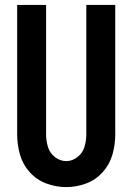

<svg xmlns="http://www.w3.org/2000/svg" viewBox="-20 -755 540 783"><path d="M250 8Q209 8 169.5 -6.5Q130 -21 101.5 -52.5Q73 -84 61.5 -124.5Q50 -165 50 -206V-735H168V-206Q168 -181 175.5 -156Q183 -131 204 -114.5Q225 -98 250 -98Q275 -98 296 -114.5Q317 -131 324.5 -156Q332 -181 332 -206V-735H450V-206Q450 -165 438.5 -124.5Q427 -84 398.5 -52.5Q370 -21 330.5 -6.5Q291 8 250 8Z"/></svg>

Font: Iosevka SS01
Style: Bold
Weight: 700
Monospace: yes
Designer: Belleve Invis
Foundry: Belleve Invis
Version: 2.3.3; ttfautohint (v1.8.3)